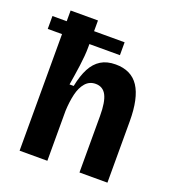

<svg xmlns="http://www.w3.org/2000/svg" viewBox="-136 -808 827 910"><g transform="rotate(20 277.0 -353.5)"><path d="M-7 -653H357V-588H-7ZM65 0V-329V-707H203V-573Q203 -552 201 -527.5Q199 -503 195.5 -477.5Q192 -452 188 -426Q184 -400 180 -376H201Q212 -431 231 -467Q250 -503 280 -521.5Q310 -540 354 -540Q433 -540 470.5 -483Q508 -426 508 -309V0H367V-285Q367 -356 350 -388.5Q333 -421 296 -421Q265 -421 245 -398Q225 -375 216 -337Q207 -299 205 -252V0Z"/></g></svg>

Font: Bricolage Grotesque SemiCondensed
Style: Bold
Weight: 700
Width: 4
Designer: Mathieu Triay
Foundry: Atelier Triay
Version: Version 1.001;gftools[0.9.33.dev8+g029e19f]